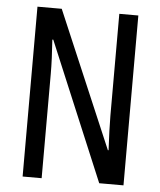

<svg xmlns="http://www.w3.org/2000/svg" viewBox="-52 -759 672 804"><g transform="rotate(5 284.5 -357.0)"><path d="M497 0V-714H417V-286C417 -248 419 -200 422 -141H419L175 -714H73V0H153V-438C153 -479 151 -527 147 -582H151L395 0Z"/></g></svg>

Font: Noto Sans Myanmar UI ExtraCondensed
Style: Regular
Weight: 400
Width: 2
Designer: Monotype Design Team
Foundry: Monotype Imaging Inc.
Version: Version 2.103